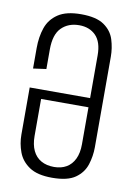

<svg xmlns="http://www.w3.org/2000/svg" viewBox="-75 -673 500 726"><g transform="rotate(10 175.0 -310.0)"><path d="M176.1 3.7Q119.2 3.7 88.5 -17.1Q57.8 -37.8 45.8 -70.1Q33.8 -102.4 33.8 -136.8V-317.9H265.7V-482.1Q265.7 -533.3 241.5 -557.8Q217.4 -582.2 177.8 -582.2Q136 -582.2 109.9 -556.2Q83.8 -530.2 83.8 -472.8V-397.5L33.8 -390.6V-469.1Q33.8 -512.2 45.8 -547.1Q57.8 -582.1 89.3 -603.2Q120.8 -624.4 177.6 -624.4Q236 -624.4 265.8 -603.8Q295.6 -583.2 305.7 -551Q315.7 -518.9 315.7 -485.5V-137.5Q315.7 -104.1 305.3 -71.2Q294.8 -38.3 265 -17.3Q235.2 3.7 176.1 3.7ZM176.3 -37.8Q203.7 -37.8 223.7 -49.5Q243.7 -61.2 254.7 -84.2Q265.7 -107.2 265.7 -140.4V-282.6H83.8V-140.4Q83.8 -107.2 94.8 -84.2Q105.8 -61.2 126.6 -49.5Q147.4 -37.8 176.3 -37.8Z"/></g></svg>

Font: Smooch Sans Thin
Style: Regular
Weight: 100
Designer: Robert E. Leuschke
Foundry: Robert E. Leuschke
Version: Version 1.010